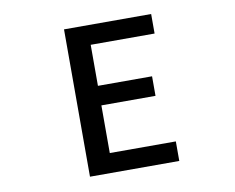

<svg xmlns="http://www.w3.org/2000/svg" viewBox="-79 -840 1159 945"><g transform="rotate(-10 500.0 -368.0)"><path d="M296.9 0V-736.3H732.4V-638.7H413.1V-433.6H683.6V-335.9H413.1V-97.7H743.2V0Z"/></g></svg>

Font: GenEi Gothic M SemiBold
Style: Regular
Weight: 500
Designer: o_tamon (Modified); [Source Han Sans]
Ryoko NISHIZUKA  (kana & ideographs); Paul D. Hunt (Latin, Greek & Cyrillic); Wenl
Version: Version 1.1a;Original Version 1.004